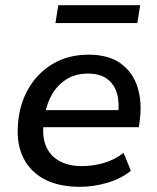

<svg xmlns="http://www.w3.org/2000/svg" viewBox="-20 -712 605 741"><path d="M288 9Q208 9 153 -19.5Q98 -48 71 -101Q44 -154 49 -226Q53 -304 87.5 -366Q122 -428 182 -464.5Q242 -501 322 -501Q399 -501 446 -467Q493 -433 511 -375Q529 -317 519 -245L516 -221H128L138 -287H454L435 -269Q442 -316 431.5 -351.5Q421 -387 393.5 -407.5Q366 -428 319 -428Q271 -428 236.5 -406Q202 -384 181.5 -349Q161 -314 154 -272L150 -247Q141 -192 155.5 -153Q170 -114 206 -92.5Q242 -71 296 -71Q339 -71 380.5 -83Q422 -95 457 -122L485 -53Q447 -22 394 -6.5Q341 9 288 9ZM194 -623 205 -692H521L510 -623Z"/></svg>

Font: Nunito Sans 10pt SemiBold
Style: Italic
Weight: 600
Italic angle: -9°
Designer: Vernon Adams
Foundry: Vernon Adams
Version: Version 3.101;gftools[0.9.27]